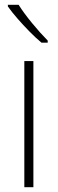

<svg xmlns="http://www.w3.org/2000/svg" viewBox="-20 -785 242 805"><path d="M120 0H82V-529H120ZM58 -765Q80 -730 115 -687.5Q150 -645 180 -615V-606H154Q130 -626 103.5 -653Q77 -680 53 -707.5Q29 -735 13 -758V-765Z"/></svg>

Font: Noto Sans Gujarati SemiCondensed ExtraLight
Style: Regular
Weight: 200
Width: 4
Designer: Jelle Bosma - Monotype Design Team, Universal Thirst
Foundry: Monotype Imaging Inc.
Version: Version 2.106; ttfautohint (v1.8.4.7-5d5b)